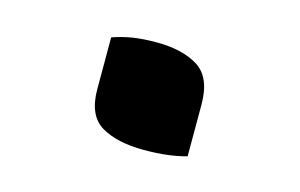

<svg xmlns="http://www.w3.org/2000/svg" viewBox="-46 -521 693 444"><g transform="rotate(15 300.0 -299.0)"><path d="M421 -187Q399 -181 374.5 -178Q350 -175 319 -175Q255 -175 217 -197.5Q179 -220 179 -283V-407Q202 -415 226 -419Q250 -423 284 -423Q346 -423 383.5 -399.5Q421 -376 421 -311Z"/></g></svg>

Font: Recursive Mn Csl St Blk
Style: Regular
Weight: 900
Monospace: yes
Version: Version 1.079;hotconv 1.0.112;makeotfexe 2.5.65598; ttfautoh